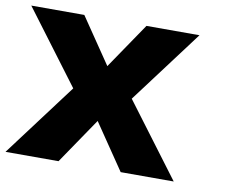

<svg xmlns="http://www.w3.org/2000/svg" viewBox="-71 -717 986 808"><g transform="rotate(10 422.0 -312.5)"><path d="M226.6 -625 359.4 -429.7 492.2 -625H718.8L484.4 -312.5L718.8 0H492.2L359.4 -195.3L226.6 0H0L234.4 -312.5L0 -625Z"/></g></svg>

Font: CraftyPE
Style: Regular
Weight: 400
Designer: Erek Butcher
Foundry: Haunted Coop
Version: Version 0.018;April 4, 2024;FontCreator 15.0.0.2962 64-bit